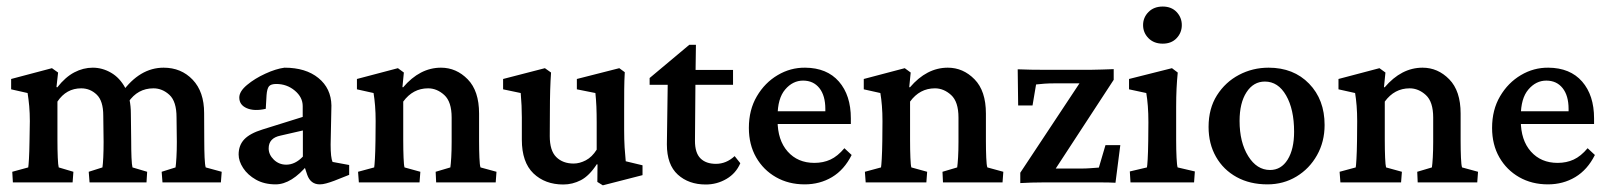

<svg xmlns="http://www.w3.org/2000/svg" viewBox="-20 -552 4870 581"><path d="M19 0 17.1 -32.2 65.4 -45.4Q66.4 -50.8 67.6 -70.8Q68.8 -90.8 69.3 -125.5L70.3 -185.5Q70.3 -209.5 68.4 -231Q66.4 -252.4 63.5 -270.5L13.7 -281.7V-313L137.2 -345.7L155.8 -332.5L150.9 -288.6L153.3 -287.6Q177.7 -318.8 204.8 -333Q231.9 -347.2 260.7 -347.2Q289.6 -347.2 315.9 -332Q342.3 -316.9 359.1 -285.9Q376 -254.9 376 -207.5L377 -125.5Q377 -98.1 377.9 -75.4Q378.9 -52.7 380.9 -45.4L425.3 -32.2L423.3 0H251L248.5 -32.2L290 -45.4Q291.5 -55.2 292.5 -75.9Q293.5 -96.7 293.5 -122.6L292.5 -202.1Q292.5 -246.6 272.7 -265.6Q252.9 -284.7 225.6 -284.7Q180.7 -284.7 153.8 -244.6V-128.4Q153.8 -98.1 154.8 -75Q155.8 -51.8 157.7 -45.4L202.1 -32.2L199.7 0ZM471.7 0 469.2 -32.2 511.2 -45.4Q512.7 -55.2 513.9 -75.9Q515.1 -96.7 515.1 -122.6L514.2 -196.8Q514.2 -245.1 492.7 -264.9Q471.2 -284.7 444.3 -284.7Q396.5 -284.7 368.2 -242.7L348.6 -272Q402.8 -347.2 475.1 -347.2Q528.3 -347.2 563 -310.8Q597.7 -274.4 597.7 -210L598.1 -125.5Q598.1 -98.1 599.1 -75.4Q600.1 -52.7 602.5 -45.4L650.9 -32.2L648.4 0Z M814 5.9Q779.8 5.9 754.6 -8.3Q729.5 -22.5 715.8 -43.5Q702.1 -64.5 702.1 -84.5Q702.1 -112.3 719.2 -130.4Q736.3 -148.4 774.4 -160.2L896 -198.2V-231Q896 -257.8 872.1 -277.8Q848.1 -297.9 815.9 -297.9Q799.8 -297.9 793.9 -290.8Q788.1 -283.7 786.6 -264.2L784.2 -222.7Q749.5 -214.8 726.8 -224.6Q704.1 -234.4 704.1 -256.8Q704.1 -275.4 727.5 -294.9Q751 -314.5 783 -329.1Q814.9 -343.8 840.8 -347.2Q905.3 -347.2 943.6 -315.9Q981.9 -284.7 982.9 -232.9L980.5 -114.7Q980.5 -74.7 986.3 -62L1036.6 -52.7V-22.9L991.2 -4.9Q978 0 967.3 2.9Q956.5 5.9 947.8 5.9Q919.9 5.9 909.7 -22.9L898.4 -57.1L912.6 -55.2Q862.3 5.9 814 5.9ZM846.2 -53.7Q873 -53.7 896.5 -78.1V-157.2L828.6 -141.6Q793 -134.3 793 -103Q793 -84 808.6 -68.8Q824.2 -53.7 846.2 -53.7Z M1065.9 0 1063.5 -32.2 1112.3 -45.4Q1113.3 -50.8 1114.5 -71.3Q1115.7 -91.8 1116.2 -125.5L1116.7 -185.5Q1116.7 -210.4 1115 -231.7Q1113.3 -252.9 1110.4 -270.5L1060.1 -281.7V-313L1184.1 -345.7L1202.1 -332.5L1197.8 -288.6L1199.7 -287.6Q1250.5 -347.2 1314.5 -347.2Q1360.8 -347.2 1395.3 -312Q1429.7 -276.9 1429.7 -208.5V-125.5Q1429.7 -98.1 1430.7 -75Q1431.6 -51.8 1434.1 -45.4L1482.4 -32.2L1480 0H1299.8L1298.3 -32.2L1342.8 -45.4Q1344.2 -55.2 1345.5 -75.9Q1346.7 -96.7 1346.7 -122.6V-196.3Q1346.7 -244.1 1324.5 -264.4Q1302.2 -284.7 1275.4 -284.7Q1229.5 -284.7 1200.2 -244.6V-128.4Q1200.2 -97.7 1201.2 -74.7Q1202.1 -51.8 1204.1 -45.4L1252 -32.2L1249.5 0Z M1873.5 -64 1924.3 -51.8V-22L1804.2 8.8L1787.6 -1.5L1788.1 -54.2L1786.1 -55.2Q1763.2 -20 1737.8 -6.8Q1712.4 6.3 1684.6 6.3Q1629.4 6.3 1594.2 -27.3Q1559.1 -61 1559.1 -129.4V-196.8Q1559.1 -231.9 1555.7 -270.5L1502.4 -281.7V-313L1628.9 -345.7L1647.5 -332.5Q1644 -284.2 1644 -214.8L1643.6 -140.1Q1643.6 -96.2 1663.3 -76.7Q1683.1 -57.1 1715.8 -57.1Q1733.9 -57.1 1752.7 -66.9Q1771.5 -76.7 1785.6 -99.1V-181.2Q1785.6 -208 1784.7 -229.7Q1783.7 -251.5 1781.7 -270.5L1725.6 -281.7V-313L1854 -345.7L1870.6 -333.5Q1869.1 -307.6 1868.9 -281.7Q1868.7 -255.9 1868.7 -219.2V-159.2Q1868.7 -129.4 1870.1 -106Q1871.6 -82.5 1873.5 -64Z M2220.2 -58.1Q2207 -27.3 2178.2 -10.5Q2149.4 6.3 2115.7 6.3Q2064 6.3 2031 -23.7Q1998 -53.7 1998 -115.2L2000.5 -295.4H1945.8V-315.9L2065.9 -416.5H2085.9L2084.5 -314.9L2083 -125.5Q2083 -89.4 2099.6 -72.8Q2116.2 -56.2 2146.5 -56.2Q2177.7 -56.2 2203.1 -79.6ZM2049.3 -295.4V-340.3H2198.2V-295.4Z M2415 5.9Q2366.2 5.9 2328.1 -15.9Q2290 -37.6 2268.1 -75.9Q2246.1 -114.3 2246.1 -165Q2246.1 -219.7 2270.3 -260.7Q2294.4 -301.8 2333.3 -324.7Q2372.1 -347.7 2416.5 -347.2Q2482.4 -346.7 2518.6 -305.2Q2554.7 -263.7 2554.7 -193.8V-176.8H2319.8V-215.3H2488.8L2477.5 -199.7V-222.2Q2477.5 -262.7 2459.5 -285.4Q2441.4 -308.1 2410.2 -308.1Q2378.9 -308.1 2356 -281.2Q2333 -254.4 2333 -200.2V-187Q2333 -127.9 2363.5 -93.5Q2394 -59.1 2444.3 -59.1Q2471.2 -59.1 2492.9 -69.1Q2514.6 -79.1 2535.2 -103.5L2557.1 -83Q2534.7 -38.1 2497.8 -16.1Q2460.9 5.9 2415 5.9Z M2599.6 0 2597.2 -32.2 2646 -45.4Q2647 -50.8 2648.2 -71.3Q2649.4 -91.8 2649.9 -125.5L2650.4 -185.5Q2650.4 -210.4 2648.7 -231.7Q2647 -252.9 2644 -270.5L2593.8 -281.7V-313L2717.8 -345.7L2735.8 -332.5L2731.4 -288.6L2733.4 -287.6Q2784.2 -347.2 2848.1 -347.2Q2894.5 -347.2 2929 -312Q2963.4 -276.9 2963.4 -208.5V-125.5Q2963.4 -98.1 2964.4 -75Q2965.3 -51.8 2967.8 -45.4L3016.1 -32.2L3013.7 0H2833.5L2832 -32.2L2876.5 -45.4Q2877.9 -55.2 2879.2 -75.9Q2880.4 -96.7 2880.4 -122.6V-196.3Q2880.4 -244.1 2858.2 -264.4Q2835.9 -284.7 2809.1 -284.7Q2763.2 -284.7 2733.9 -244.6V-128.4Q2733.9 -97.7 2734.9 -74.7Q2735.8 -51.8 2737.8 -45.4L2785.6 -32.2L2783.2 0Z M3156.2 -13.7 3152.8 -42H3252.9Q3266.1 -42 3279.3 -43Q3292.5 -43.9 3305.2 -44.9L3325.2 -112.8H3370.1L3355.5 1Q3335.9 0 3315.2 0Q3294.4 0 3278.3 0H3134.8Q3118.7 0 3101.3 0.5Q3084 1 3067.4 2V-29.3L3264.6 -327.1L3264.2 -299.8H3171.9Q3154.3 -299.8 3140.6 -298.8Q3127 -297.9 3115.2 -296.4L3104.5 -232.9H3061L3059.6 -342.3Q3079.6 -341.3 3100.1 -341.1Q3120.6 -340.8 3136.2 -340.8H3281.7Q3298.3 -340.8 3315.4 -341.6Q3332.5 -342.3 3350.1 -342.8V-310.5Z M3400.9 0 3398.9 -33.2 3450.7 -45.4Q3451.7 -49.8 3452.9 -69.8Q3454.1 -89.8 3454.6 -125.5L3455.1 -182.1Q3455.1 -209 3453.4 -231Q3451.7 -252.9 3448.7 -270.5L3396.5 -281.7V-313L3526.4 -345.7L3543.9 -332.5Q3541.5 -308.6 3540.3 -283.9Q3539.1 -259.3 3539.1 -228V-128.4Q3539.1 -98.1 3540.3 -74.7Q3541.5 -51.3 3543.5 -45.4L3595.7 -33.2L3593.3 0ZM3498.5 -419.9Q3471.7 -419.9 3455.3 -436.5Q3439 -453.1 3439 -476.1Q3439 -499 3455.3 -515.6Q3471.7 -532.2 3498.5 -532.2Q3524.9 -532.2 3540.5 -515.6Q3556.2 -499 3556.2 -476.1Q3556.2 -453.1 3540.5 -436.5Q3524.9 -419.9 3498.5 -419.9Z M3815.4 5.9Q3762.2 5.9 3722.2 -16.1Q3682.1 -38.1 3659.7 -77.4Q3637.2 -116.7 3637.2 -168Q3637.2 -223.6 3662.6 -263.7Q3688 -303.7 3729.2 -325.4Q3770.5 -347.2 3818.8 -347.2Q3894.5 -347.2 3941.4 -298.8Q3988.3 -250.5 3988.3 -173.8Q3988.3 -123 3965.3 -82.3Q3942.4 -41.5 3903.1 -17.8Q3863.8 5.9 3815.4 5.9ZM3823.2 -37.6Q3856.9 -37.6 3876.5 -69.1Q3896 -100.6 3896 -153.3Q3896 -221.2 3871.8 -263.2Q3847.7 -305.2 3807.6 -305.2Q3772.9 -305.2 3752 -272.9Q3731 -240.7 3731 -186Q3731 -121.6 3757.1 -79.6Q3783.2 -37.6 3823.2 -37.6Z M4036.1 0 4033.7 -32.2 4082.5 -45.4Q4083.5 -50.8 4084.7 -71.3Q4085.9 -91.8 4086.4 -125.5L4086.9 -185.5Q4086.9 -210.4 4085.2 -231.7Q4083.5 -252.9 4080.6 -270.5L4030.3 -281.7V-313L4154.3 -345.7L4172.4 -332.5L4168 -288.6L4169.9 -287.6Q4220.7 -347.2 4284.7 -347.2Q4331.1 -347.2 4365.5 -312Q4399.9 -276.9 4399.9 -208.5V-125.5Q4399.9 -98.1 4400.9 -75Q4401.9 -51.8 4404.3 -45.4L4452.6 -32.2L4450.2 0H4270L4268.6 -32.2L4313 -45.4Q4314.5 -55.2 4315.7 -75.9Q4316.9 -96.7 4316.9 -122.6V-196.3Q4316.9 -244.1 4294.7 -264.4Q4272.5 -284.7 4245.6 -284.7Q4199.7 -284.7 4170.4 -244.6V-128.4Q4170.4 -97.7 4171.4 -74.7Q4172.4 -51.8 4174.3 -45.4L4222.2 -32.2L4219.7 0Z M4664.1 5.9Q4615.2 5.9 4577.1 -15.9Q4539.1 -37.6 4517.1 -75.9Q4495.1 -114.3 4495.1 -165Q4495.1 -219.7 4519.3 -260.7Q4543.5 -301.8 4582.3 -324.7Q4621.1 -347.7 4665.5 -347.2Q4731.4 -346.7 4767.6 -305.2Q4803.7 -263.7 4803.7 -193.8V-176.8H4568.8V-215.3H4737.8L4726.6 -199.7V-222.2Q4726.6 -262.7 4708.5 -285.4Q4690.4 -308.1 4659.2 -308.1Q4627.9 -308.1 4605 -281.2Q4582 -254.4 4582 -200.2V-187Q4582 -127.9 4612.5 -93.5Q4643.1 -59.1 4693.4 -59.1Q4720.2 -59.1 4741.9 -69.1Q4763.7 -79.1 4784.2 -103.5L4806.2 -83Q4783.7 -38.1 4746.8 -16.1Q4710 5.9 4664.1 5.9Z"/></svg>

Font: Lateef Medium
Style: Regular
Weight: 500
Designer: SIL International
Foundry: SIL International
Version: Version 4.200